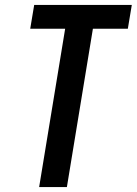

<svg xmlns="http://www.w3.org/2000/svg" viewBox="-20 -755 552 775"><path d="M138 0 243 -639H102L118 -735H512L496 -639H355L250 0Z"/></svg>

Font: Iosevka
Style: Bold Italic
Weight: 700
Italic angle: -9°
Monospace: yes
Designer: Belleve Invis
Foundry: Belleve Invis
Version: Version 32.5.0; ttfautohint (v1.8.4)